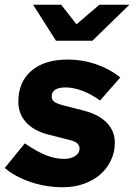

<svg xmlns="http://www.w3.org/2000/svg" viewBox="-29 -775 563 806"><path d="M-9 -70 75 -173Q127 -138 165 -123Q203 -108 240 -108Q268 -108 286.5 -120Q305 -132 305 -151Q305 -164 295.5 -173Q286 -182 265 -187L170 -211Q111 -227 79.5 -262.5Q48 -298 48 -348Q48 -431 103 -478Q158 -525 255 -525Q316 -525 372.5 -506Q429 -487 476 -450L391 -353Q354 -380 316.5 -394Q279 -408 246 -408Q218 -408 203 -398.5Q188 -389 188 -371Q188 -357 197.5 -349Q207 -341 232 -334L325 -310Q386 -294 419.5 -259.5Q453 -225 453 -176Q453 -136 436.5 -101.5Q420 -67 391 -42Q362 -17 322 -3Q282 11 236 11Q164 11 99 -11Q34 -33 -9 -70ZM228 -755 292 -673 388 -755H514L359 -604H206L110 -755Z"/></svg>

Font: Red Hat Text
Style: Bold Italic
Weight: 700
Italic angle: -12°
Designer: Pentagram / MCKL
Foundry: Pentagram / MCKL
Version: Version 1.003; Red Hat Text Bold Italic